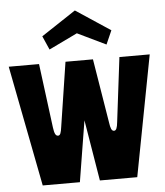

<svg xmlns="http://www.w3.org/2000/svg" viewBox="-57 -896 812 947"><g transform="rotate(-5 349.0 -423.0)"><path d="M548 -598 509 -280C506 -251 501 -238 490 -238C478 -238 473 -252 469 -280L417 -598H281L232 -280C228 -251 224 -238 213 -238C200 -238 195 -252 191 -280L150 -598H0L116 0H300L349 -302L399 0H584L698 -598ZM178 -733 208 -665 349 -733 490 -665 520 -733 349 -846Z"/></g></svg>

Font: Ranchers
Style: Regular
Weight: 400
Designer: Pablo Impallari, Brenda Gallo
Foundry: Pablo Impallari, Brenda Gallo
Version: Version 1.000